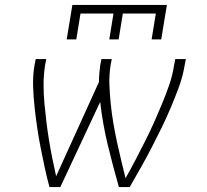

<svg xmlns="http://www.w3.org/2000/svg" viewBox="-20 -760 840 780"><path d="M181 0Q170 -40 161.5 -80Q153 -120 145 -160.5Q137 -201 131 -242Q125 -283 120.5 -324.5Q116 -366 114.5 -408.5Q113 -451 120 -494L125 -520H168L163 -494Q157 -455 157 -416.5Q157 -378 160.5 -340Q164 -302 168.5 -265Q173 -228 179 -191Q185 -154 192.5 -117Q200 -80 208 -44L382 -427Q382 -444 383.5 -460.5Q385 -477 387 -494L392 -520H434L429 -494Q423 -454 424.5 -414.5Q426 -375 430 -336.5Q434 -298 440.5 -260Q447 -222 455 -184.5Q463 -147 472 -110Q481 -73 490 -36Q511 -73 530.5 -110.5Q550 -148 569 -185.5Q588 -223 605 -261Q622 -299 638 -337.5Q654 -376 667.5 -415Q681 -454 687 -494L692 -520H735L730 -494Q723 -451 707.5 -408.5Q692 -366 674.5 -324.5Q657 -283 637 -242Q617 -201 596 -160.5Q575 -120 552.5 -80Q530 -40 507 0H463Q439 -84 418 -170.5Q397 -257 387 -346L225 0ZM251 -600 274 -740H658L635 -600H596L613 -705H479L462 -600H424L441 -705H307L290 -600Z"/></svg>

Font: Iosevka Aile XLt Obl
Style: Regular
Weight: 200
Italic angle: -9°
Designer: Belleve Invis
Foundry: Belleve Invis
Version: Version 31.1.0; ttfautohint (v1.8.4)